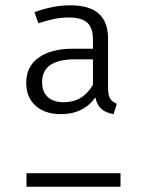

<svg xmlns="http://www.w3.org/2000/svg" viewBox="-20 -705 540 725"><path d="M331 -521V-555Q331 -600 309.5 -619.5Q288 -639 238 -639Q189 -639 125 -617L110 -659Q182 -685 244 -685Q318 -685 353 -653.5Q388 -622 388 -559V-375Q388 -345 396 -332.5Q404 -320 421 -313L409 -274Q379 -279 362.5 -294Q346 -309 340 -337Q295 -274 210 -274Q149 -274 114 -306Q79 -338 79 -392Q79 -454 126 -487.5Q173 -521 255 -521ZM331 -385V-481H263Q139 -481 139 -395Q139 -358 160.5 -338.5Q182 -319 221 -319Q293 -319 331 -385ZM435 -51V0H80V-51Z"/></svg>

Font: Statis Sans Light
Style: Regular
Weight: 300
Designer: bBox Type GmbH
Foundry: bBox Type GmbH
Version: Version 1.000